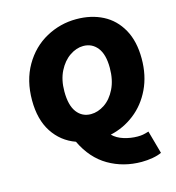

<svg xmlns="http://www.w3.org/2000/svg" viewBox="-132 -839 1069 1163"><g transform="rotate(-15 402.5 -257.0)"><path d="M573 -389Q573 -473 539.5 -515.5Q506 -558 451 -558Q408 -558 366 -529.5Q324 -501 297 -447.5Q270 -394 270 -321Q270 -234 303 -190.5Q336 -147 391 -147Q435 -147 477 -175Q519 -203 546 -258Q573 -313 573 -389ZM259 -9Q170 -41 118.5 -120Q67 -199 67 -320Q67 -444 120.5 -536.5Q174 -629 262.5 -677.5Q351 -726 452 -726Q545 -726 617.5 -689Q690 -652 732 -577Q774 -502 774 -393Q774 -287 734 -203.5Q694 -120 625.5 -67Q557 -14 474 4Q501 31 543.5 44Q586 57 628 57Q648 57 662 54.5Q676 52 699 45L739 189Q716 200 682 206Q648 212 613 212Q499 212 406 158Q313 104 259 -9Z"/></g></svg>

Font: Nebula Sans Black
Style: Regular
Weight: 900
Italic angle: -9°
Designer: Paul D. Hunt for Adobe (as Source Sans)
Foundry: Nebula Entertainment & Broadcasting LLC
Version: Version 1.010